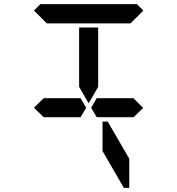

<svg xmlns="http://www.w3.org/2000/svg" viewBox="-20 -1020 856 927"><path d="M144 -969 175 -1000H641L672 -969L610 -907H590H454H362H226H206ZM144 -500 192 -547V-546H328H369L396 -500L369 -454H212H209H192V-453ZM624 -546 671 -499 624 -453V-454H606H604H475H454H447L420 -500L447 -546H454H475H488ZM362 -673V-887H454V-876V-673V-601L408 -521L362 -601ZM475 -433H500L604 -254V-113H578L475 -291Z"/></svg>

Font: DSEG14 Classic
Style: Regular
Weight: 400
Designer: Keshikan(Twitter:@keshinomi_88pro)
Version: Version 0.46